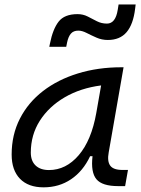

<svg xmlns="http://www.w3.org/2000/svg" viewBox="-20 -821 626 852"><path d="M173.3 10.3Q105.5 10.3 68.6 -27.8Q31.7 -65.9 31.7 -135.3Q31.7 -223.1 68.4 -294.7Q105 -366.2 170.9 -417Q236.8 -467.8 325.7 -495.1Q414.6 -522.5 519 -522.5H528.3L462.4 -145Q455.1 -105.5 469 -86.2Q482.9 -66.9 522.9 -66.9H547.9L535.2 4.9H504.4Q433.6 4.9 408 -25.6Q382.3 -56.2 390.6 -127.9H379.9Q348.6 -61.5 295.4 -25.6Q242.2 10.3 173.3 10.3ZM197.3 -66.4Q272.9 -66.4 329.3 -132.3Q385.7 -198.2 407.2 -319.3L428.7 -441.9Q337.4 -430.2 267.1 -389.2Q196.8 -348.1 156.7 -285.2Q116.7 -222.2 116.7 -144Q116.7 -106.9 137.9 -86.7Q159.2 -66.4 197.3 -66.4ZM198.7 -613.3 201.7 -627.9Q214.4 -691.9 240.2 -725.1Q266.1 -758.3 324.2 -758.3Q348.6 -758.3 369.1 -747.8Q389.6 -737.3 409.9 -726.8Q430.2 -716.3 454.6 -716.3Q492.7 -716.3 502.4 -777.3L506.3 -801.3H582L579.6 -782.2Q571.3 -712.9 541.7 -678.2Q512.2 -643.6 458.5 -643.6Q431.6 -643.6 408 -654.1Q384.3 -664.6 364.3 -674.8Q344.2 -685.1 327.6 -685.1Q306.2 -685.1 294.7 -671.9Q283.2 -658.7 277.8 -632.8L273.9 -613.3Z"/></svg>

Font: Cascadia Code NF SemiLight
Style: Italic
Weight: 350
Italic angle: -10°
Monospace: yes
Designer: Aaron Bell
Foundry: Saja Typeworks
Version: Version 2404.023; ttfautohint (v1.8.4)